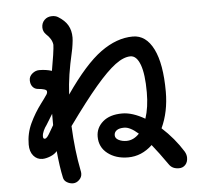

<svg xmlns="http://www.w3.org/2000/svg" viewBox="-59 -890 1118 1032"><g transform="rotate(-5 500.0 -373.5)"><path d="M916 -5Q916 19 902.5 33.5Q889 48 868 48Q833 48 816 24Q767 -46 732 -89Q674 -34 601 -34Q535 -34 491 -68Q447 -102 447 -159Q447 -207 484.5 -239.5Q522 -272 589 -272Q644 -272 711 -233Q731 -293 731 -374Q731 -473 712 -523.5Q693 -574 660 -574Q623 -574 577.5 -540Q532 -506 468.5 -431.5Q405 -357 312 -228Q318 -95 340 14Q342 22 342 31Q342 50 327 64.5Q312 79 294 79Q276 79 260.5 69.5Q245 60 242 44Q229 -15 221 -101Q208 -85 184 -75.5Q160 -66 141 -66Q112 -66 93 -88.5Q74 -111 74 -149Q74 -209 99 -262.5Q124 -316 161 -365Q175 -383 194 -411Q198 -418 197 -426Q196 -439 148 -443Q131 -445 120.5 -458.5Q110 -472 110 -493Q110 -514 127.5 -528.5Q145 -543 165 -543Q202 -543 233 -533L247 -617Q253 -659 253 -672Q250 -703 218 -732Q202 -748 202 -770Q202 -794 218 -810Q234 -826 259 -826Q278 -826 291 -818Q327 -796 343 -768Q359 -740 359 -702Q359 -689 355.5 -664.5Q352 -640 349 -628Q333 -558 325 -505.5Q317 -453 314 -398Q421 -553 508 -616Q595 -679 682 -679Q753 -679 793 -599Q833 -519 833 -368Q833 -260 793 -174Q860 -113 906 -39Q916 -22 916 -5ZM214 -242V-274V-303Q206 -291 179 -246Q169 -233 161.5 -216.5Q154 -200 154 -186Q154 -173 163 -173Q170 -173 177 -181.5Q184 -190 193 -206ZM669 -156Q625 -195 593 -195Q566 -195 552.5 -185Q539 -175 539 -159Q539 -142 557.5 -132.5Q576 -123 600 -123Q638 -123 669 -156Z"/></g></svg>

Font: Tsukimi Rounded SemiBold
Style: Regular
Weight: 600
Designer: Takashi Funayama
Foundry: Takashi Funayama
Version: Version 1.032; ttfautohint (v1.8.3)